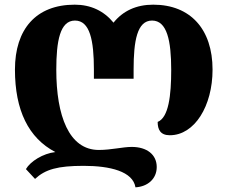

<svg xmlns="http://www.w3.org/2000/svg" viewBox="-20 -570 974 822"><path d="M560 232C612 229 651 196 651 145C651 92 609 59 544 59C505 59 457 72 403 72C275 72 221 -75 221 -271C221 -395 237 -482 301 -482C365 -482 382 -397 382 -272V-233H552V-272C552 -395 567 -482 631 -482C695 -482 713 -396 713 -271C713 -161 702 -67 655 -48C655 -15 667 9 707 9C813 9 890 -116 890 -272C890 -444 796 -550 636 -550C563 -550 506 -523 466 -473C425 -523 369 -550 300 -550C134 -550 44 -445 44 -272C44 -98 102 21 217 81C164 87 110 121 91 154L130 196C174 155 227 140 338 140C452 140 549 164 560 232Z"/></svg>

Font: Noto Serif Georgian Extra
Style: Regular
Weight: 800
Designer: Monotype Design Team
Foundry: Monotype Imaging Inc.
Version: Version 1.901